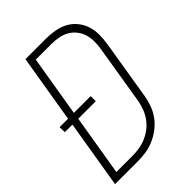

<svg xmlns="http://www.w3.org/2000/svg" viewBox="-215 -832 930 930"><g transform="rotate(-45 250.0 -367.5)"><path d="M13 0 71 -350H19L18 -385H76L134 -735H275Q306 -735 336 -729.5Q366 -724 391 -710.5Q416 -697 434.5 -674.5Q453 -652 462 -624.5Q471 -597 471 -566.5Q471 -536 466 -505L416 -199Q411 -171 401 -143.5Q391 -116 373 -92Q355 -68 330.5 -49.5Q306 -31 278.5 -19.5Q251 -8 223 -4Q195 0 167 0ZM59 -37H167Q191 -37 214.5 -40.5Q238 -44 261 -53.5Q284 -63 304.5 -78.5Q325 -94 340 -114.5Q355 -135 364 -158.5Q373 -182 377 -205L427 -511Q431 -536 431 -560.5Q431 -585 424 -607.5Q417 -630 402.5 -648Q388 -666 368 -677.5Q348 -689 324 -693.5Q300 -698 275 -698H168L116 -385H231V-350H111Z"/></g></svg>

Font: Iosevka Term Curly Extralight
Style: Italic
Weight: 200
Italic angle: -9°
Designer: Belleve Invis
Foundry: Belleve Invis
Version: Version 32.3.0